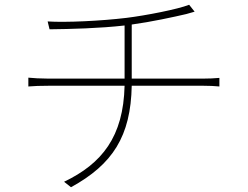

<svg xmlns="http://www.w3.org/2000/svg" viewBox="-20 -762 1040 806"><path d="M533 -432V-659C614 -670 711 -691 762 -703C775 -707 787 -710 797 -713L774 -742C726 -723 592 -697 511 -687C404 -674 254 -667 180 -672L188 -639C276 -640 397 -643 503 -655V-432H182C153 -432 116 -434 99 -436V-399C121 -401 151 -402 184 -402H503C498 -188 408 -75 249 1L278 24C453 -72 529 -190 533 -402H834C856 -402 884 -401 901 -399V-435C881 -433 855 -432 833 -432Z"/></svg>

Font: Genne Gothic ExtraLight
Style: Regular
Weight: 250
Designer: Ryoko NISHIZUKA (kana & ideographs); Paul D. Hunt (Latin, Greek & Cyrillic); Wenlong ZHANG (bopomofo); Sandoll Communica
Foundry: Adobe Systems Incorporated
Version: Version 1.004;PS 1.004;hotconv 16.6.51;makeotf.lib2.5.65220